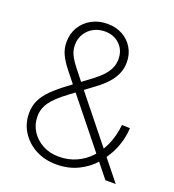

<svg xmlns="http://www.w3.org/2000/svg" viewBox="-135 -842 869 957"><g transform="rotate(20 299.5 -363.0)"><path d="M270.5 9.8Q208.5 9.8 160.2 -16.1Q111.8 -42 84 -85.9Q56.2 -129.9 56.2 -184.6Q56.2 -222.2 70.8 -253.2Q85.4 -284.2 115.2 -313.7Q145 -343.3 190.4 -377L297.9 -457.5Q324.2 -477.1 343.3 -497.3Q362.3 -517.6 372.8 -540Q383.3 -562.5 383.3 -588.9Q383.3 -636.2 352.3 -666.3Q321.3 -696.3 273.4 -696.3Q239.7 -696.3 212.9 -681.4Q186 -666.5 170.4 -640.9Q154.8 -615.2 154.8 -582Q154.8 -554.7 166.3 -530.8Q177.7 -506.8 199.5 -479.2Q221.2 -451.7 252 -412.6L583 0H528.3L224.6 -378.4Q189.5 -422.4 163.8 -454.8Q138.2 -487.3 124.3 -516.8Q110.4 -546.4 110.4 -581.5Q110.4 -626.5 131.6 -661.4Q152.8 -696.3 189.5 -716.3Q226.1 -736.3 272.5 -736.3Q318.4 -736.3 353 -717Q387.7 -697.8 407.7 -664.3Q427.7 -630.9 427.7 -587.9Q427.7 -556.6 416 -528.8Q404.3 -501 381.8 -475.6Q359.4 -450.2 325.7 -425.3L206.5 -335.9Q148.9 -293 125 -258.8Q101.1 -224.6 101.1 -183.6Q101.1 -140.6 123.3 -106Q145.5 -71.3 183.3 -51Q221.2 -30.8 268.6 -30.8Q318.8 -30.8 360.8 -49.6Q402.8 -68.4 434.6 -102.5Q466.3 -136.7 486.1 -183.6Q505.9 -230.5 511.7 -287.1L554.7 -285.6Q551.8 -241.2 540.3 -205.1Q528.8 -168.9 512.9 -141.1Q497.1 -113.3 480.5 -92.8L470.2 -80.1Q439.5 -42.5 387.7 -16.4Q335.9 9.8 270.5 9.8Z"/></g></svg>

Font: Inter 16pt ExtraLight
Style: Regular
Weight: 250
Version: Version 4.001;git-66647c0bb